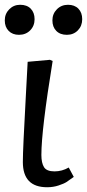

<svg xmlns="http://www.w3.org/2000/svg" viewBox="-35 -765 362 799"><path d="M48.8 -745.1Q77.1 -745.1 93 -728.8Q108.9 -712.4 108.9 -685.1Q108.9 -657.2 90.6 -638.7Q72.3 -620.1 43.9 -620.1Q17.1 -620.1 1 -636.5Q-15.1 -652.8 -15.1 -680.2Q-15.1 -707.5 3.4 -726.3Q22 -745.1 48.8 -745.1ZM248 -745.1Q275.4 -745.1 291.3 -728.8Q307.1 -712.4 307.1 -685.1Q307.1 -657.2 289.1 -638.7Q271 -620.1 243.2 -620.1Q215.3 -620.1 199.2 -636.5Q183.1 -652.8 183.1 -680.2Q183.1 -707.5 201.7 -726.3Q220.2 -745.1 248 -745.1ZM172.9 -516.1 184.1 -511.2Q137.2 -223.6 137.2 -120.1Q137.2 -86.9 148.2 -69.3Q159.2 -51.8 191.9 -51.8Q223.1 -51.8 251 -67.9L272 -28.8Q252.9 -14.6 241.9 -7.6Q231 -0.5 208.7 6.8Q186.5 14.2 161.1 14.2Q60.1 14.2 60.1 -90.8Q60.1 -119.1 63.2 -185.5Q66.4 -252 72.5 -365.7Q78.6 -479.5 80.1 -507.8Z"/></svg>

Font: Literata Book
Style: Italic
Weight: 400
Italic angle: -3°
Designer: Latin by Veronika Burian and Jose Scaglione. Greek by Irene Vlachou. Cyrillic by Vera Evstafieva
Foundry: TypeTogether
Version: Version 1.003;PS 001.003;hotconv 1.0.88;makeotf.lib2.5.64775